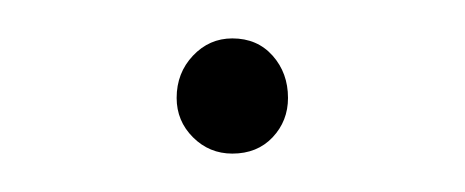

<svg xmlns="http://www.w3.org/2000/svg" viewBox="-20 -400 242 100"><path d="M72 -349Q72 -362 80.5 -371Q89 -380 101 -380Q114 -380 122 -371Q130 -362 130 -349Q130 -337 122 -328.5Q114 -320 101 -320Q89 -320 80.5 -328.5Q72 -337 72 -349Z"/></svg>

Font: Overpass Thin
Style: Regular
Weight: 100
Designer: Delve Withrington, Thomas Jockin
Foundry: Delve Fonts
Version: Version 3.000;DELV;Overpass